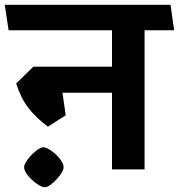

<svg xmlns="http://www.w3.org/2000/svg" viewBox="-42 -711 751 806"><path d="M564.9 0H428.2V-321.8H220.2L233.9 -227.1L159.2 -179.2Q109.4 -216.3 77.1 -258.1Q44.9 -299.8 25.9 -360.8L98.1 -431.2H428.2V-584H-5.9L-22 -690.9H673.8L689 -584H564.9ZM225.1 -8.8Q225.1 3.4 210.4 23.4Q195.8 43.5 177 59.3Q158.2 75.2 146 75.2Q133.8 75.2 112.3 60.3Q90.8 45.4 75 25.4Q59.1 5.4 59.1 -8.8Q59.1 -21 74 -41.3Q88.9 -61.5 108.4 -77.1Q127.9 -92.8 140.1 -92.8Q151.9 -92.8 172.9 -78.4Q193.8 -64 209.5 -43.9Q225.1 -23.9 225.1 -8.8Z"/></svg>

Font: Kadwa
Style: Regular
Weight: 400
Designer: Sol Matas
Foundry: Sol Matas
Version: Version 1.000;PS 001.000;hotconv 1.0.70;makeotf.lib2.5.58329